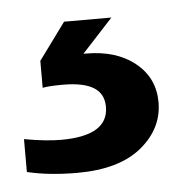

<svg xmlns="http://www.w3.org/2000/svg" viewBox="-31 -36 271 291"><g transform="rotate(-5 104.0 109.0)"><path d="M0 216V166Q33 172 56 172Q128 172 128 128Q128 108 112.5 98.5Q97 89 66 89Q45 89 35 91V50L76 -6H148L101 45H105Q151 45 179.5 68Q208 91 208 128Q208 168 174 196Q140 224 76 224Q33 224 0 216Z"/></g></svg>

Font: Aspekta Variable
Style: Regular
Weight: 400
Designer: Ivo Dolenc
Version: Version 2.100